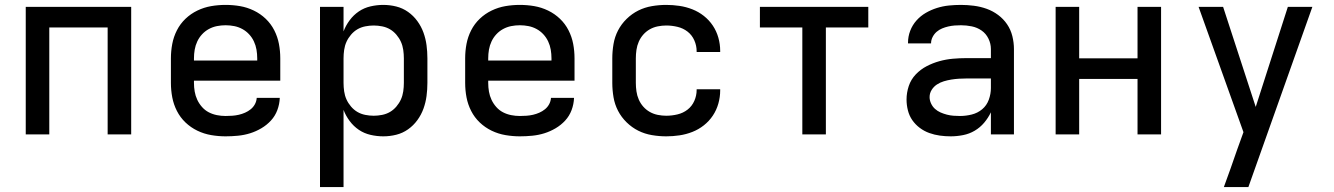

<svg xmlns="http://www.w3.org/2000/svg" viewBox="-20 -548 5440 783"><path d="M85 0V-520H515V0H419V-436H181V0Z M900 8Q871 8 841.5 3Q812 -2 785 -15Q758 -28 736.5 -48.5Q715 -69 701.5 -95.5Q688 -122 682.5 -151Q677 -180 677 -210V-310Q677 -340 682.5 -369Q688 -398 701.5 -424.5Q715 -451 736.5 -471.5Q758 -492 785 -505Q812 -518 841 -523Q870 -528 900 -528Q930 -528 959 -523Q988 -518 1015 -505Q1042 -492 1063.5 -471.5Q1085 -451 1098.5 -424.5Q1112 -398 1117.5 -369Q1123 -340 1123 -310V-219H771V-210Q771 -192 774 -174.5Q777 -157 784.5 -141Q792 -125 804 -111.5Q816 -98 831.5 -90Q847 -82 864.5 -78.5Q882 -75 900 -75Q914 -75 927.5 -76Q941 -77 954 -80Q967 -83 979.5 -88.5Q992 -94 1002.5 -102.5Q1013 -111 1019.5 -123Q1026 -135 1027 -149H1121Q1120 -123 1111 -99Q1102 -75 1085 -56.5Q1068 -38 1046 -25Q1024 -12 1000 -4.5Q976 3 950.5 5.5Q925 8 900 8ZM1029 -301V-310Q1029 -328 1026 -345.5Q1023 -363 1015.5 -379Q1008 -395 996 -408Q984 -421 968.5 -429.5Q953 -438 935.5 -441.5Q918 -445 900 -445Q882 -445 864.5 -441.5Q847 -438 831.5 -429.5Q816 -421 804 -408Q792 -395 784.5 -379Q777 -363 774 -345.5Q771 -328 771 -310V-301Z M1285 215V-520H1381V-420Q1390 -444 1406 -465.5Q1422 -487 1443.5 -501.5Q1465 -516 1491 -522Q1517 -528 1543 -528Q1570 -528 1596 -521.5Q1622 -515 1644 -499.5Q1666 -484 1682 -462Q1698 -440 1707 -415Q1716 -390 1719.5 -363.5Q1723 -337 1723 -310V-210Q1723 -183 1719.5 -156.5Q1716 -130 1707 -105Q1698 -80 1682 -58Q1666 -36 1644 -20.5Q1622 -5 1596 1.5Q1570 8 1543 8Q1517 8 1491 2Q1465 -4 1443.5 -18.5Q1422 -33 1406 -54.5Q1390 -76 1381 -100V215ZM1504 -76Q1521 -76 1538.5 -79.5Q1556 -83 1570.5 -91.5Q1585 -100 1596.5 -113.5Q1608 -127 1615 -142.5Q1622 -158 1624.5 -175.5Q1627 -193 1627 -210V-310Q1627 -327 1624.5 -344.5Q1622 -362 1615 -377.5Q1608 -393 1596.5 -406.5Q1585 -420 1570.5 -428.5Q1556 -437 1538.5 -440.5Q1521 -444 1504 -444Q1487 -444 1469.5 -440.5Q1452 -437 1437.5 -428.5Q1423 -420 1411.5 -406.5Q1400 -393 1393 -377.5Q1386 -362 1383.5 -344.5Q1381 -327 1381 -310V-210Q1381 -193 1383.5 -175.5Q1386 -158 1393 -142.5Q1400 -127 1411.5 -113.5Q1423 -100 1437.5 -91.5Q1452 -83 1469.5 -79.5Q1487 -76 1504 -76Z M2100 8Q2071 8 2041.5 3Q2012 -2 1985 -15Q1958 -28 1936.5 -48.5Q1915 -69 1901.5 -95.5Q1888 -122 1882.5 -151Q1877 -180 1877 -210V-310Q1877 -340 1882.5 -369Q1888 -398 1901.5 -424.5Q1915 -451 1936.5 -471.5Q1958 -492 1985 -505Q2012 -518 2041 -523Q2070 -528 2100 -528Q2130 -528 2159 -523Q2188 -518 2215 -505Q2242 -492 2263.5 -471.5Q2285 -451 2298.5 -424.5Q2312 -398 2317.5 -369Q2323 -340 2323 -310V-219H1971V-210Q1971 -192 1974 -174.5Q1977 -157 1984.5 -141Q1992 -125 2004 -111.5Q2016 -98 2031.5 -90Q2047 -82 2064.5 -78.5Q2082 -75 2100 -75Q2114 -75 2127.5 -76Q2141 -77 2154 -80Q2167 -83 2179.5 -88.5Q2192 -94 2202.5 -102.5Q2213 -111 2219.5 -123Q2226 -135 2227 -149H2321Q2320 -123 2311 -99Q2302 -75 2285 -56.5Q2268 -38 2246 -25Q2224 -12 2200 -4.5Q2176 3 2150.5 5.5Q2125 8 2100 8ZM2229 -301V-310Q2229 -328 2226 -345.5Q2223 -363 2215.5 -379Q2208 -395 2196 -408Q2184 -421 2168.5 -429.5Q2153 -438 2135.5 -441.5Q2118 -445 2100 -445Q2082 -445 2064.5 -441.5Q2047 -438 2031.5 -429.5Q2016 -421 2004 -408Q1992 -395 1984.5 -379Q1977 -363 1974 -345.5Q1971 -328 1971 -310V-301Z M2697 8Q2668 8 2638.5 3Q2609 -2 2583 -15Q2557 -28 2535.5 -49Q2514 -70 2500.5 -96Q2487 -122 2482 -151.5Q2477 -181 2477 -210V-310Q2477 -339 2482 -368.5Q2487 -398 2500.5 -424Q2514 -450 2535.5 -471Q2557 -492 2583 -505Q2609 -518 2638.5 -523Q2668 -528 2697 -528Q2724 -528 2751 -524Q2778 -520 2803.5 -510Q2829 -500 2850.5 -483Q2872 -466 2887 -443.5Q2902 -421 2909.5 -394.5Q2917 -368 2917 -341V-336H2821V-339Q2821 -362 2811.5 -383.5Q2802 -405 2784 -419Q2766 -433 2743 -438.5Q2720 -444 2697 -444Q2680 -444 2662.5 -440.5Q2645 -437 2630 -428.5Q2615 -420 2603.5 -407Q2592 -394 2585 -378Q2578 -362 2575.5 -344.5Q2573 -327 2573 -310V-210Q2573 -193 2575.5 -175.5Q2578 -158 2585 -142Q2592 -126 2603.5 -113Q2615 -100 2630 -91.5Q2645 -83 2662.5 -79.5Q2680 -76 2697 -76Q2720 -76 2743 -81.5Q2766 -87 2784 -101Q2802 -115 2811.5 -136.5Q2821 -158 2821 -181V-184H2917V-179Q2917 -152 2909.5 -125.5Q2902 -99 2887 -76.5Q2872 -54 2850.5 -37Q2829 -20 2803.5 -10Q2778 0 2751 4Q2724 8 2697 8Z M3252 0V-436H3079V-520H3521V-436H3348V0Z M3857 8Q3835 8 3813 5Q3791 2 3770 -5.5Q3749 -13 3731 -26.5Q3713 -40 3700.5 -58Q3688 -76 3682.5 -98Q3677 -120 3677 -142Q3677 -170 3686 -197Q3695 -224 3714.5 -244.5Q3734 -265 3759 -278Q3784 -291 3811 -298.5Q3838 -306 3866 -308.5Q3894 -311 3922 -311H4021V-348Q4021 -370 4011 -390.5Q4001 -411 3983 -423.5Q3965 -436 3943 -440.5Q3921 -445 3899 -445Q3886 -445 3873 -444Q3860 -443 3847 -440Q3834 -437 3822 -432Q3810 -427 3800 -418.5Q3790 -410 3783.5 -397.5Q3777 -385 3777 -372V-371H3683V-374Q3683 -399 3692 -422.5Q3701 -446 3717.5 -464.5Q3734 -483 3755.5 -495.5Q3777 -508 3801 -515.5Q3825 -523 3849.5 -525.5Q3874 -528 3899 -528Q3925 -528 3952 -524.5Q3979 -521 4004 -512Q4029 -503 4050.5 -487Q4072 -471 4087 -449Q4102 -427 4108.5 -400.5Q4115 -374 4115 -348V0H4021V-90Q4010 -67 3993.5 -47.5Q3977 -28 3955 -15Q3933 -2 3907.5 3Q3882 8 3857 8ZM3895 -75Q3919 -75 3943 -81Q3967 -87 3985.5 -102.5Q4004 -118 4012.5 -141.5Q4021 -165 4021 -189V-228H3922Q3906 -228 3890.5 -227Q3875 -226 3859.5 -223.5Q3844 -221 3829 -216.5Q3814 -212 3801 -203.5Q3788 -195 3779.5 -181.5Q3771 -168 3771 -152Q3771 -139 3777 -126Q3783 -113 3793 -104Q3803 -95 3815.5 -89.5Q3828 -84 3841.5 -80.5Q3855 -77 3868.5 -76Q3882 -75 3895 -75Z M4285 0V-520H4381V-310H4619V-520H4715V0H4619V-226H4381V0Z M4971 215Q4985 177 4998.5 139Q5012 101 5025 63L5051 -9L4868 -520H4968L5101 -112L5232 -520H5332L5071 215Z"/></svg>

Font: Iosevka Medium Extended
Style: Regular
Weight: 500
Width: 7
Monospace: yes
Designer: Belleve Invis
Foundry: Belleve Invis
Version: Version 32.5.0; ttfautohint (v1.8.4)